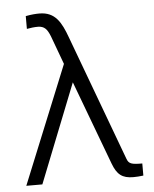

<svg xmlns="http://www.w3.org/2000/svg" viewBox="-53 -776 661 822"><g transform="rotate(-5 278.0 -364.5)"><path d="M27 -1H96L264 -425L399 -64C417 -16 439 2 487 2C500 2 515 1 530 -1V-53C483 -53 472 -57 464 -79L264 -618C240 -684 215 -731 147 -731C133 -731 113 -730 88 -725V-670C105 -673 119 -675 137 -675C163 -674 175 -662 188 -629L233 -507Z"/></g></svg>

Font: Perun Light
Style: Regular
Weight: 300
Foundry: Copyright (c) Stefan Peev, Context Ltd, 2016
Version: Version 1.089